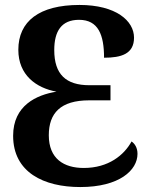

<svg xmlns="http://www.w3.org/2000/svg" viewBox="-20 -744 615 775"><path d="M304 11C462 11 535 -57 535 -123C535 -148 524 -164 511 -173C481 -118 418 -66 318 -66C238 -66 177 -103 177 -198C177 -287 224 -339 340 -339H426V-400H341C246 -400 199 -444 199 -542C199 -618 228 -664 299 -664C377 -664 400 -603 400 -511C469 -511 521 -526 521 -592C521 -660 448 -724 301 -724C138 -724 54 -658 54 -543C54 -441 126 -389 208 -374C127 -361 33 -318 33 -196C33 -48 157 11 304 11Z"/></svg>

Font: Noto Serif SemiCondensed
Style: Bold
Weight: 700
Width: 4
Designer: Monotype Design Team
Foundry: Monotype Imaging Inc.
Version: Version 2.015